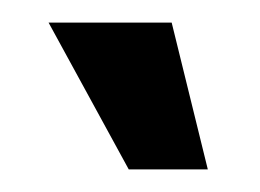

<svg xmlns="http://www.w3.org/2000/svg" viewBox="-20 -710 230 170"><path d="M94 -560 23 -690H132L164 -560Z"/></svg>

Font: Cuprum SemiBold
Style: Regular
Weight: 600
Designer: Jovanny Lemonad
Foundry: Jovanny Lemonad
Version: Version 3.000